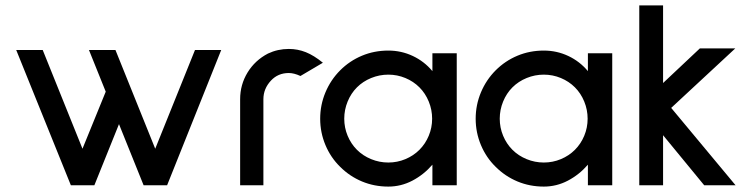

<svg xmlns="http://www.w3.org/2000/svg" viewBox="-20 -685 2780 710"><path d="M598 0H511L420 -226L329 0H242L40 -500H138L285 -135L371 -346L309 -500H407L554 -135L701 -500H798Z M1091 -404Q1067 -415 1048 -415Q1008 -415 982 -387Q954 -357 954 -318V0H868V-318Q868 -372 895.5 -417Q923 -462 971 -487Q1007 -504 1048 -504Q1081 -504 1111 -492Q1141 -480 1174 -453Z M1579 0V-76Q1547 -39 1505 -17Q1463 5 1416 5Q1364 5 1318.5 -14Q1273 -33 1238 -68Q1203 -102 1183.5 -148.5Q1164 -195 1164 -246Q1164 -297 1183.5 -343.5Q1203 -390 1238 -425Q1273 -460 1318.5 -479Q1364 -498 1416 -498Q1464 -498 1506.5 -478Q1549 -458 1579 -422V-488H1669V0ZM1300 -362Q1278 -340 1265.5 -309.5Q1253 -279 1253 -246Q1253 -213 1265.5 -183Q1278 -153 1300 -131Q1322 -109 1352.5 -96.5Q1383 -84 1416 -84Q1449 -84 1479 -96.5Q1509 -109 1531 -131Q1553 -153 1565.5 -183Q1578 -213 1578 -246Q1578 -279 1565.5 -309.5Q1553 -340 1531 -362Q1509 -384 1479 -396.5Q1449 -409 1416 -409Q1383 -409 1352.5 -396.5Q1322 -384 1300 -362Z M2154 0V-76Q2122 -39 2080 -17Q2038 5 1991 5Q1939 5 1893.5 -14Q1848 -33 1813 -68Q1778 -102 1758.5 -148.5Q1739 -195 1739 -246Q1739 -297 1758.5 -343.5Q1778 -390 1813 -425Q1848 -460 1893.5 -479Q1939 -498 1991 -498Q2039 -498 2081.5 -478Q2124 -458 2154 -422V-488H2244V0ZM1875 -362Q1853 -340 1840.5 -309.5Q1828 -279 1828 -246Q1828 -213 1840.5 -183Q1853 -153 1875 -131Q1897 -109 1927.5 -96.5Q1958 -84 1991 -84Q2024 -84 2054 -96.5Q2084 -109 2106 -131Q2128 -153 2140.5 -183Q2153 -213 2153 -246Q2153 -279 2140.5 -309.5Q2128 -340 2106 -362Q2084 -384 2054 -396.5Q2024 -409 1991 -409Q1958 -409 1927.5 -396.5Q1897 -384 1875 -362Z M2584 0 2432 -185V0H2344V-665H2432V-378L2568 -506H2699L2462 -286L2700 0Z"/></svg>

Font: Sulphur Point
Style: Bold
Weight: 700
Designer: Noponies / Dale Sattler
Foundry: Noponies
Version: Version 1.000; ttfautohint (v1.8)